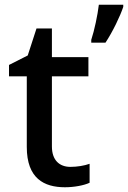

<svg xmlns="http://www.w3.org/2000/svg" viewBox="-20 -831 540 810"><path d="M500 -802V-811H397C392 -768 378 -702 365 -663V-651H425C456 -698 487 -763 500 -802ZM277 -127C231 -127 199 -155 199 -213V-509H353V-590H199V-711H134L97 -597L18 -557V-509H93V-211C93 -78 166 -41 254 -41C293 -41 335 -49 358 -60V-140C336 -132 305 -127 277 -127Z"/></svg>

Font: Noto Sans Tamil UI Medium
Style: Regular
Weight: 500
Designer: Jelle Bosma - Monotype Design Team
Foundry: Monotype Imaging Inc.
Version: Version 2.004